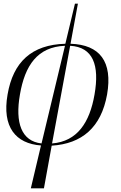

<svg xmlns="http://www.w3.org/2000/svg" viewBox="-20 -780 655 1040"><path d="M147 240H218L260 9C424 -1 528 -90 560 -268C591 -446 521 -538 362 -543L402 -760H386L334 -543C151 -538 51 -444 21 -268C-10 -92 65 -2 202 8ZM88 -268C115 -426 183 -526 332 -532L205 -3C96 -15 61 -115 88 -268ZM492 -268C466 -117 399 -14 262 -3L360 -532C484 -525 520 -427 492 -268Z"/></svg>

Font: Noto Serif Display Light
Style: Italic
Weight: 300
Italic angle: -12°
Designer: Monotype Design Team
Foundry: Monotype Imaging Inc.
Version: Version 2.009